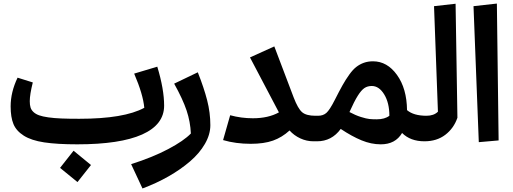

<svg xmlns="http://www.w3.org/2000/svg" viewBox="-20 -797 2892 1083"><path d="M867.2 -420.9Q905.8 -293.5 905.8 -201.2Q905.8 -93.8 781.5 -38.3Q657.2 17.1 416 17.1Q301.8 17.1 229.2 6.1Q156.7 -4.9 114.3 -31.7Q71.8 -58.6 55.9 -97.2Q40 -135.7 40 -196.8Q40 -277.3 79.1 -358.9L165 -332Q147.9 -263.7 147.9 -226.1Q147.9 -205.1 152.3 -190.7Q156.7 -176.3 169.2 -164.8Q181.6 -153.3 200.9 -146.5Q220.2 -139.6 252.4 -135Q284.7 -130.4 325.9 -128.7Q367.2 -127 426.8 -127Q680.2 -127 793.9 -189Q787.1 -264.6 736.8 -381.8ZM318.8 149.9 395 53.2 493.2 133.8 417 230Z M783.7 266.1 719.7 128.9Q841.3 90.3 929.2 43.7Q1017.1 -2.9 1056.6 -43.9Q1053.7 -110.4 1032.5 -173.8Q1011.2 -237.3 962.4 -325.2L1095.7 -389.2Q1130.4 -301.8 1148.4 -231.7Q1166.5 -161.6 1166.5 -90.8Q1166.5 -38.1 1135.7 14.9Q1105 67.9 1051.8 113.5Q998.5 159.2 930.4 198Q862.3 236.8 783.7 266.1Z M1759.3 -144 1768.1 -64 1748.5 0Q1709.5 0 1674.1 -16.4Q1638.7 -32.7 1613.3 -61Q1570.8 -22 1519.8 -3.9Q1468.8 14.2 1394.5 14.2Q1309.6 14.2 1238.3 -6.8L1278.3 -147Q1340.8 -129.9 1406.2 -129.9Q1493.2 -129.9 1553.2 -163.1L1390.1 -473.1L1527.3 -535.2L1636.2 -248Q1660.6 -184.1 1684.1 -164.1Q1707.5 -144 1759.3 -144Z M2386.2 -144 2394 -64 2374 0Q2294.9 0 2248 -46.9Q2210.4 17.1 2127.9 17.1Q2073.7 17.1 2019.3 -5.4Q1964.8 -27.8 1901.9 -69.8Q1851.1 0 1768.1 0H1748L1728 -61L1759.3 -144H1773.9Q1802.7 -144 1821 -160.2Q1839.4 -176.3 1868.2 -232.9Q1893.6 -283.2 1911.6 -315.4Q1929.7 -347.7 1950 -376Q1970.2 -404.3 1989.7 -419.4Q2009.3 -434.6 2032.5 -442.9Q2055.7 -451.2 2084 -451.2Q2164.1 -451.2 2219.2 -374.5Q2274.4 -297.9 2275.9 -175.8Q2313 -144 2386.2 -144ZM2105 -124Q2150.4 -124 2176.3 -144Q2176.3 -216.8 2147.2 -264.4Q2118.2 -312 2077.1 -312Q2053.2 -312 2035.6 -300.3Q2018.1 -288.6 1998.3 -257.3Q1978.5 -226.1 1951.2 -165Q1984.4 -147 2015.6 -137.2Q2046.9 -127.4 2064.2 -125.7Q2081.5 -124 2105 -124Z M2374 0 2354 -62 2385.3 -144Q2427.2 -144 2450.2 -167L2428.2 -762.2L2549.8 -775.9L2560.1 -132.8Q2539.6 -73.2 2491.7 -36.6Q2443.8 0 2374 0Z M2792.5 -4.9 2680.7 4.9 2650.9 -762.2 2782.7 -776.9Z"/></svg>

Font: FiraGO SemiBold
Style: Italic
Weight: 600
Italic angle: -8°
Designer: bBox Type GmbH
Foundry: bBox Type GmbH
Version: Version 1.001;PS 001.001;hotconv 1.0.88;makeotf.lib2.5.64775